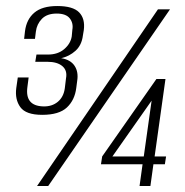

<svg xmlns="http://www.w3.org/2000/svg" viewBox="-20 -617 615 637"><path d="M120 -236Q66 -236 47.5 -261.5Q29 -287 34 -325L39 -360H75L71 -329Q62 -266 123 -264Q152 -263 171.5 -279Q191 -295 195 -324L199 -357Q204 -383 187 -397.5Q170 -412 137 -412H97L101 -436H139Q172 -436 193 -454Q214 -472 218 -496L220 -518Q224 -540 211.5 -556Q199 -572 168 -572Q136 -572 119 -554.5Q102 -537 99 -512L96 -488H60L63 -514Q68 -553 94 -575Q120 -597 170 -597Q222 -597 242.5 -576Q263 -555 258 -517L255 -499Q251 -467 230.5 -448.5Q210 -430 183 -424Q214 -419 227.5 -398.5Q241 -378 236 -348L233 -325Q228 -285 202 -260.5Q176 -236 120 -236ZM103 0 504 -586H544L140 0ZM443 0 453 -72H315L319 -98L499 -355H529L493 -98H531L527 -72H489L479 0ZM353 -98H457L483 -283Z"/></svg>

Font: Alumni Sans Light
Style: Italic
Weight: 300
Italic angle: -8°
Version: Version 1.016